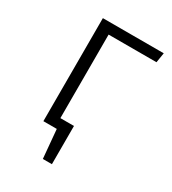

<svg xmlns="http://www.w3.org/2000/svg" viewBox="-166 -611 754 844"><g transform="rotate(30 211.0 -189.0)"><path d="M232 145H186L173 0H105V-523H414L406 -473H163V-49H232Z"/></g></svg>

Font: Trujillo Light
Style: Regular
Weight: 300
Designer: Fira Sans original fonts by bBox Type GmbH, Carrois Corporate GbR, & Edenspiekermann AG / Changes by Cristiano Sobral
Foundry: Fira Sans original fonts by bBox Type GmbH, Carrois Corporate GbR, & Edenspiekermann AG / Changes by Cristiano Sobral
Version: Version 4.301;July 28, 2020;FontCreator 13.0.0.2655 64-bit